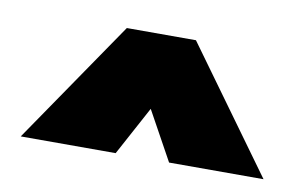

<svg xmlns="http://www.w3.org/2000/svg" viewBox="-41 -693 629 394"><g transform="rotate(10 273.0 -495.5)"><path d="M20 -367.2 195.8 -624H339.8L525.9 -367.2H329.1L272.9 -469.2L217.8 -367.2Z"/></g></svg>

Font: Kanit ExtraBold
Style: Regular
Weight: 800
Designer: Katatrad Team
Foundry: CadsonDemak
Version: Version 1.000;PS 001.000;hotconv 1.0.88;makeotf.lib2.5.64775